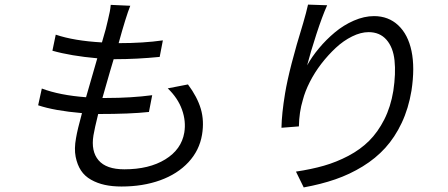

<svg xmlns="http://www.w3.org/2000/svg" viewBox="-20 -774 1952 837"><path d="M711.3 -388.8 799.4 -405.9Q840.2 -351.2 855.5 -299.2Q870.7 -247.2 860.8 -187.1Q849.4 -118.3 801.5 -66.8Q753.6 -15.3 678.3 11.9Q603 39.1 509.6 39.1Q469.8 39.1 437 32Q404.1 24.9 376.8 9.4Q349.4 -6 333.1 -30.7Q316.8 -55.4 309.8 -90.6Q302.9 -125.7 311.4 -171.9Q317.5 -208.8 337.4 -280.9Q217 -291.2 146.3 -315L162.3 -388.1Q239.7 -358.7 355.1 -350.1Q398.1 -498.6 404.1 -519.9Q288.4 -530.2 208.5 -552.9L223 -622.9Q302.9 -595.9 424.4 -589.1Q444.6 -656.6 450.6 -687.1Q460.6 -725.9 462.7 -752.8L547.9 -748.9Q528.8 -701 497.2 -585.9Q605.5 -585.9 690 -598L676.1 -525.9Q575.6 -516 482.6 -516H475.5Q468 -491.5 459.7 -462.9Q451.3 -434.3 441.6 -399.9Q431.8 -365.4 426.5 -346.9H444.6Q551.8 -346.9 643.5 -359L629.3 -285.9Q548.7 -277 408 -277Q392.4 -214.1 387.4 -183.9Q376.1 -114.7 409.6 -75.3Q443.2 -35.9 522 -35.9Q630 -35.9 700.5 -79.2Q771 -122.5 783.4 -196Q791.5 -245.4 773.4 -296Q755.3 -346.6 711.3 -388.8Z M1322.8 -753.9 1406.2 -751.1Q1384.9 -703.8 1359.2 -624.8Q1333.5 -545.8 1318.9 -489Q1339.5 -526.6 1370.6 -563.7Q1401.6 -600.9 1439.5 -632.6Q1477.3 -664.4 1522.5 -684.1Q1567.8 -703.8 1610.4 -703.8Q1673.3 -703.8 1716.1 -663.7Q1758.9 -623.6 1774 -551.3Q1789.1 -479 1773.8 -378.9Q1761 -301.5 1731.2 -238.3Q1701.3 -175.1 1659.4 -129.1Q1617.5 -83.1 1561.1 -48.5Q1504.6 -13.8 1441.8 7.8Q1378.9 29.5 1304 43L1270.2 -25.9Q1337 -35.9 1391.7 -51.5Q1446.4 -67.1 1498.8 -94.6Q1551.1 -122.2 1589.1 -160Q1627.1 -197.8 1655.2 -253Q1683.2 -308.2 1694.6 -377.8Q1706 -453.5 1699.9 -510.5Q1693.9 -567.5 1664.8 -600.7Q1635.7 -633.9 1587 -633.9Q1552.9 -633.9 1515.1 -615.2Q1477.3 -596.6 1443.9 -565.5Q1410.5 -534.4 1381 -496.3Q1351.6 -458.1 1330.6 -416.7Q1309.7 -375.4 1300.1 -338.1Q1284.1 -285.5 1283 -223L1207 -217Q1208.1 -278.4 1222.7 -366.8Q1240.8 -476.2 1301.5 -672.9Q1315.3 -719.8 1322.8 -753.9Z"/></svg>

Font: Karasuma Gothic
Style: Italic
Weight: 400
Italic angle: -9.39999°
Designer: Rasmus Andersson / Ryoko Nishizuka
Foundry: Genbu
Version: Version 1.00